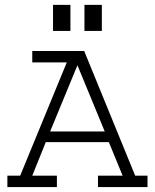

<svg xmlns="http://www.w3.org/2000/svg" viewBox="-20 -756 626 776"><path d="M110.4 -549.8H320.3L526.4 -45.9H576.2V0H376V-45.9H475.6L419.9 -181.6H165L110.4 -45.9H210V0H9.8V-45.9H61.5L250 -503.9H110.4ZM403.3 -224.6 293 -492.2 182.6 -224.6ZM194.3 -630.9V-736.3H264.6V-630.9ZM321.3 -630.9V-736.3H391.6V-630.9Z"/></svg>

Font: Thabit
Style: Regular
Weight: 500
Designer: Regenerated by Nadim Shaikli
Foundry: MAK Alagha
Version: 0.01